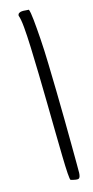

<svg xmlns="http://www.w3.org/2000/svg" viewBox="-118 -777 388 802"><g transform="rotate(-15 76.5 -375.5)"><path d="M50.8 -729.5Q50.8 -737.3 56.2 -740.7Q61.5 -744.1 68.8 -744.6Q76.2 -745.1 84.5 -744.1Q92.8 -743.2 98.6 -743.2Q103.5 -731.4 106.9 -696.8Q110.4 -662.1 113.8 -612.8Q117.2 -563.5 118.7 -503.9Q120.1 -444.3 121.6 -383.3Q123 -322.3 123.5 -263.7Q124 -205.1 124.5 -156.7Q125 -108.4 125 -74.2V-30.3Q124 -10.7 116.7 -7.3Q109.4 -3.9 83 -11.7Q80.1 -12.7 78.1 -41Q76.2 -69.3 75.2 -115.7Q74.2 -162.1 73.2 -222.2Q72.3 -282.2 71.3 -345.7Q70.3 -409.2 68.8 -472.7Q67.4 -536.1 65.4 -588.4Q63.5 -640.6 60.1 -678.2Q56.6 -715.8 50.8 -729.5Z"/></g></svg>

Font: Shadows Into Light
Style: Regular
Weight: 400
Designer: Kimberly Geswein
Foundry: Kimberly Geswein
Version: Version 001.000